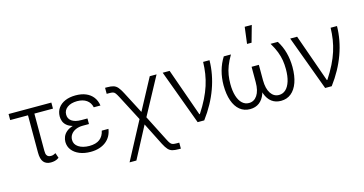

<svg xmlns="http://www.w3.org/2000/svg" viewBox="-102 -1205 3498 1846"><g transform="rotate(-15 1647.0 -282.5)"><path d="M418 -545.9V-485.8H-7.8V-545.9ZM169.4 -545.9H232.9V-115.2Q232.9 -85.9 240.5 -72.5Q248 -59.1 259.5 -55.2Q271 -51.3 283.7 -51.3Q296.4 -51.3 308.8 -55.9Q321.3 -60.5 330.1 -65.9L347.2 -15.1Q325.7 0 305.7 4.6Q285.6 9.3 265.6 9.3Q218.8 9.3 194.1 -20Q169.4 -49.3 169.4 -115.2Z M651.9 -287.1H713.9V-252.9H652.3Q612.3 -252.9 581.8 -239.3Q551.3 -225.6 534.2 -201.9Q517.1 -178.2 517.1 -147.5Q516.6 -103 557.1 -75.9Q597.7 -48.8 664.6 -48.3Q731.4 -48.8 768.3 -77.4Q805.2 -106 816.4 -159.7H882.8Q877.4 -121.1 860.4 -90.1Q843.3 -59.1 814.7 -36.6Q786.1 -14.2 747.8 -2.2Q709.5 9.8 662.1 9.8Q599.1 9.8 551.5 -10Q503.9 -29.8 477.3 -64.5Q450.7 -99.1 450.2 -145Q450.2 -171.4 460.7 -196.8Q471.2 -222.2 494.6 -242.4Q518.1 -262.7 556.9 -274.9Q595.7 -287.1 651.9 -287.1ZM713.9 -264.6H651.9Q595.7 -264.6 558.3 -275.6Q521 -286.6 499.8 -305.2Q478.5 -323.7 469.7 -347.4Q460.9 -371.1 460.9 -396Q461.4 -444.8 486.3 -479.7Q511.2 -514.6 555.9 -533.7Q600.6 -552.7 660.2 -552.7Q718.3 -552.7 762 -534.4Q805.7 -516.1 832.5 -481.2Q859.4 -446.3 866.7 -396.5H800.3Q790 -443.8 754.2 -469.2Q718.3 -494.6 660.2 -495.1Q598.6 -494.6 562 -467.8Q525.4 -440.9 525.4 -397Q524.9 -356.4 557.4 -332.8Q589.8 -309.1 652.3 -308.6H713.9Z M995.6 204.1 1214.4 -208H1246.1L1395.5 85.4Q1409.2 112.8 1419.9 125.5Q1430.7 138.2 1445.1 141.4Q1459.5 144.5 1485.8 144.5H1506.3V204.1H1485.8Q1447.3 204.1 1422.9 197.5Q1398.4 190.9 1380.4 171.1Q1362.3 151.4 1342.3 112.8L1229.5 -110.8L1063.5 204.1ZM1205.6 -154.8 1064.5 -425.8Q1048.8 -455.6 1038.6 -469.2Q1028.3 -482.9 1014.6 -486.3Q1001 -489.7 974.1 -489.3H953.6V-549.3H974.1Q1013.2 -549.3 1036.9 -542Q1060.5 -534.7 1078.6 -513.9Q1096.7 -493.2 1117.2 -453.6L1231 -234.9L1397.5 -545.9H1465.3L1254.4 -154.8Z M1728 0 1526.4 -545.9H1595.2L1763.7 -69.3H1768.6Q1813 -137.2 1843 -197.8Q1873 -258.3 1891.4 -315.4Q1909.7 -372.6 1918.5 -429.4Q1927.2 -486.3 1928.7 -545.9H1992.2Q1990.2 -406.2 1940.4 -268.1Q1890.6 -129.9 1793.5 0Z M2134.3 -545.9H2205.6Q2174.8 -493.7 2157.5 -448.7Q2140.1 -403.8 2133.3 -361.1Q2126.5 -318.4 2126.5 -272.9Q2126.5 -203.1 2142.1 -153.1Q2157.7 -103 2186.3 -76.4Q2214.8 -49.8 2253.4 -49.8Q2304.7 -49.8 2335.7 -95.9Q2366.7 -142.1 2366.7 -226.6V-379.9H2418.5V-235.8Q2418.5 -157.2 2398.7 -102.3Q2378.9 -47.4 2341.1 -18.8Q2303.2 9.8 2249 9.8Q2189.9 9.8 2147.7 -24.7Q2105.5 -59.1 2083 -123.3Q2060.5 -187.5 2060.1 -277.3Q2060.5 -353 2078.9 -419.9Q2097.2 -486.8 2134.3 -545.9ZM2600.1 -545.9H2672.4Q2709.5 -486.8 2727.5 -419.9Q2745.6 -353 2746.1 -277.3Q2746.1 -187.5 2723.4 -123.3Q2700.7 -59.1 2658.4 -24.7Q2616.2 9.8 2556.6 9.8Q2502.4 9.8 2464.6 -18.8Q2426.8 -47.4 2407 -102.3Q2387.2 -157.2 2387.2 -235.8V-379.9H2439V-226.6Q2439.5 -142.1 2470.5 -95.9Q2501.5 -49.8 2552.2 -49.8Q2591.3 -49.8 2619.9 -76.4Q2648.4 -103 2664.1 -153.1Q2679.7 -203.1 2679.7 -272.9Q2679.7 -318.4 2672.9 -361.1Q2666 -403.8 2648.7 -448.7Q2631.3 -493.7 2600.1 -545.9ZM2381.3 -603.5 2402.3 -768.6H2472.7L2426.3 -603.5Z M2997.1 0 2795.4 -545.9H2864.3L3032.7 -69.3H3037.6Q3082 -137.2 3112.1 -197.8Q3142.1 -258.3 3160.4 -315.4Q3178.7 -372.6 3187.5 -429.4Q3196.3 -486.3 3197.8 -545.9H3261.2Q3259.3 -406.2 3209.5 -268.1Q3159.7 -129.9 3062.5 0Z"/></g></svg>

Font: Inter Tight Light
Style: Regular
Weight: 300
Designer: Rasmus Andersson
Foundry: rsms
Version: Version 3.004